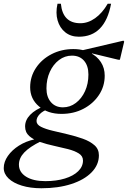

<svg xmlns="http://www.w3.org/2000/svg" viewBox="-110 -754 683 1025"><path d="M111 251Q52 251 6.5 237Q-39 223 -64.5 198.5Q-90 174 -90 143Q-90 110 -68 78.5Q-46 47 -9 23.5Q28 0 74 -10V-18H109V0Q48 30 19.5 60Q-9 90 -9 125Q-9 165 29 189Q67 213 132 213Q191 213 236.5 199Q282 185 307.5 160Q333 135 333 103Q333 79 310.5 65Q288 51 253 42Q218 33 178.5 24.5Q139 16 104 4Q69 -8 46.5 -27.5Q24 -47 24 -79Q24 -113 51 -141Q78 -169 128 -188L148 -172Q119 -162 102 -144.5Q85 -127 85 -108Q85 -89 109 -77Q133 -65 171 -56Q209 -47 251.5 -37Q294 -27 332 -13.5Q370 0 394 21Q418 42 418 75Q418 126 379 166Q340 206 270.5 228.5Q201 251 111 251ZM218 -146Q145 -146 98 -186Q51 -226 51 -288Q51 -345 82 -391.5Q113 -438 165.5 -465Q218 -492 282 -492Q317 -492 345 -483V-472H372Q408 -454 428.5 -422.5Q449 -391 449 -350Q449 -293 418 -246.5Q387 -200 335 -173Q283 -146 218 -146ZM226 -181Q264 -181 295 -204.5Q326 -228 344 -267.5Q362 -307 362 -356Q362 -403 338.5 -430Q315 -457 274 -457Q236 -457 205 -433.5Q174 -410 156 -370.5Q138 -331 138 -282Q138 -236 162 -208.5Q186 -181 226 -181ZM522 -435 381 -469V-456L310 -481L549 -537L553 -532L530 -435ZM311 -558Q268 -558 238.5 -581.5Q209 -605 197.5 -645Q186 -685 197 -734H215Q220 -682 246 -656Q272 -630 319 -630Q360 -630 398 -657Q436 -684 465 -734H483Q450 -558 311 -558Z"/></svg>

Font: Platypi Light
Style: Italic
Weight: 300
Italic angle: -13°
Designer: David Sargent
Foundry: Bolt Cutter Type
Version: Version 1.200